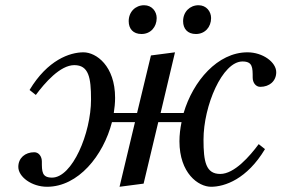

<svg xmlns="http://www.w3.org/2000/svg" viewBox="-20 -702 1076 734"><path d="M680 -621C680 -592 697 -572 729 -572C764 -572 787 -599 787 -633C787 -658 769 -682 739 -682C706 -682 680 -657 680 -621ZM472 -621C472 -592 489 -572 521 -572C556 -572 579 -599 579 -633C579 -658 561 -682 531 -682C498 -682 472 -657 472 -621ZM50 -64C50 -26 101 12 160 12C279 12 375 -107 408 -235H496L437 12L529 0L585 -235H674C669 -211 666 -186 666 -162C666 -40 738 12 787 12C839 12 924 -17 993 -132L969 -151C935 -105 876 -37 822 -37C767 -37 758 -84 758 -168C758 -298 830 -467 907 -467C946 -467 946 -444 946 -405C946 -387 957 -370 975 -370C1010 -370 1036 -392 1036 -426C1036 -464 985 -502 926 -502C812 -502 718 -392 682 -270H594L649 -502L557 -490L504 -270H415C418 -289 420 -309 420 -328C420 -450 348 -502 299 -502C247 -502 162 -473 93 -358L117 -339C151 -385 210 -453 264 -453C319 -453 328 -406 328 -322C328 -192 256 -23 179 -23C140 -23 140 -46 140 -85C140 -103 129 -120 111 -120C76 -120 50 -98 50 -64Z"/></svg>

Font: Heuristica
Style: Italic
Weight: 400
Italic angle: -13°
Version: Version 1.0.1